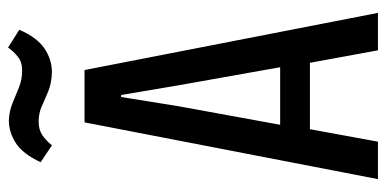

<svg xmlns="http://www.w3.org/2000/svg" viewBox="-261 -698 959 477"><g transform="rotate(-90 218.5 -459.5)"><path d="M12 0 153 -729H283L425 0H332L301 -169H136L105 0ZM147 -243H290L245 -496L221 -638H216L193 -495ZM277 -810Q250 -811 230.5 -819Q211 -827 193.5 -835Q176 -843 155 -843Q135 -843 121.5 -834Q108 -825 96 -810L54 -838Q75 -883 102 -900Q129 -917 158 -917Q181 -916 200.5 -908Q220 -900 239.5 -892Q259 -884 282 -884Q303 -884 316.5 -895Q330 -906 339 -919L383 -891Q364 -847 336.5 -828.5Q309 -810 277 -810Z"/></g></svg>

Font: Mona Sans Condensed Medium
Style: Regular
Weight: 500
Width: 3
Designer: Deni Anggara
Foundry: GitHub
Version: Version 1.001; ttfautohint (v1.8.4.7-5d5b);gftools[0.9.31]